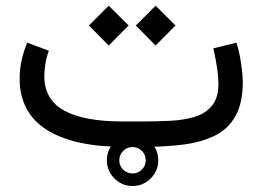

<svg xmlns="http://www.w3.org/2000/svg" viewBox="-20 -508 908 664"><path d="M349.6 46.4Q349.6 9.8 375.7 -16.4Q401.9 -42.5 438.5 -42.5Q475.1 -42.5 501.2 -16.4Q527.3 9.8 527.3 46.4Q527.3 83 501.2 109.1Q475.1 135.3 438.5 135.3Q401.9 135.3 375.7 109.1Q349.6 83 349.6 46.4ZM392.6 46.4Q392.6 65.4 406 78.6Q419.4 91.8 438.5 91.8Q457.5 91.8 470.7 78.6Q483.9 65.4 483.9 46.4Q483.9 27.3 470.7 13.9Q457.5 0.5 438.5 0.5Q419.4 0.5 406 13.9Q392.6 27.3 392.6 46.4ZM476.1 0H410.2Q234.9 0 141.4 -59.3Q47.9 -118.7 47.9 -236.3Q47.9 -269 54.9 -300.3Q62 -331.5 74.2 -360.4L148.9 -332.5Q141.1 -312 137.2 -288.6Q133.3 -265.1 133.3 -243.7Q133.8 -163.1 202.1 -125.5Q270.5 -87.9 405.3 -87.9H472.7Q522.9 -87.9 569.8 -90.3Q616.7 -92.8 654.1 -104.2Q691.4 -115.7 713.4 -142.8Q735.4 -169.9 735.4 -218.8Q735.4 -262.7 717.8 -340.8L797.9 -360.4Q809.1 -323.7 814.5 -284.2Q819.8 -244.6 819.8 -226.1Q819.8 -152.3 794.7 -107.2Q769.5 -62 723.4 -39.1Q677.2 -16.1 614.3 -8.1Q551.3 0 476.1 0ZM449.7 -419.9 518.1 -488.3 586.9 -419.9 518.1 -350.6ZM287.6 -419.9 356 -488.3 424.8 -419.9 356 -350.6Z"/></svg>

Font: Vazir FD-WOL-UI
Style: Regular-FD-WOL-UI
Weight: 400
Designer: Saber Rastikerdar
Foundry: Saber Rastikerdar
Version: Version 30.1.0